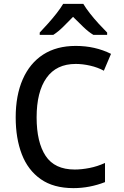

<svg xmlns="http://www.w3.org/2000/svg" viewBox="-20 -961 640 991"><path d="M359 10Q256 10 190 -36.5Q124 -83 92.5 -165Q61 -247 61 -355Q61 -469 97.5 -552Q134 -635 203 -679.5Q272 -724 371 -724Q471 -724 553 -683L516 -596Q485 -613 446 -622Q407 -631 371 -631Q271 -631 220 -559Q169 -487 169 -355Q169 -227 215.5 -156.5Q262 -86 366 -86Q401 -86 442 -94Q483 -102 522 -120V-21Q442 10 359 10ZM185 -793Q203 -812 226.5 -838Q250 -864 271.5 -891.5Q293 -919 306 -941H410Q423 -919 444.5 -891.5Q466 -864 490 -838Q514 -812 533 -793V-781H462Q437 -796 410.5 -821.5Q384 -847 357 -874Q331 -847 305.5 -822Q280 -797 255 -781H185Z"/></svg>

Font: Noto Sans Mono Medium
Style: Regular
Weight: 500
Designer: Monotype Design Team
Foundry: Monotype Imaging Inc.
Version: Version 2.014